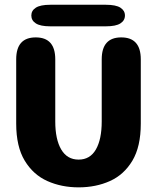

<svg xmlns="http://www.w3.org/2000/svg" viewBox="-20 -776 659 806"><path d="M310 10.5Q238 10.5 178.8 -16Q119.5 -42.5 83.8 -101.5Q48 -160.5 48 -257V-527Q48 -619 130 -619Q212 -619 212 -527V-266Q212 -191 237 -148.5Q262 -106 310 -106Q358 -106 382.5 -148.5Q407 -191 407 -266V-527Q407 -619 489 -619Q571 -619 571 -527V-257Q571 -160.5 535.8 -101.5Q500.5 -42.5 441.5 -16Q382.5 10.5 310 10.5ZM111.5 -711Q111.5 -731.5 130.5 -743.8Q149.5 -756 191 -756H424.5Q466.5 -756 485.5 -743.8Q504.5 -731.5 504.5 -711Q504.5 -690 485.5 -677.8Q466.5 -665.5 424.5 -665.5H191Q149.5 -665.5 130.5 -677.8Q111.5 -690 111.5 -711Z"/></svg>

Font: Sono Monospace
Style: Bold
Weight: 700
Designer: Tyler Finck
Foundry: Tyler Finck
Version: Version 2.112